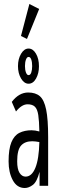

<svg xmlns="http://www.w3.org/2000/svg" viewBox="-20 -930 290 961"><path d="M104 11Q65 11 44 -28Q23 -67 23 -122Q23 -184 37 -218Q51 -252 77 -265Q103 -278 138 -278Q147 -278 156.5 -276.5Q166 -275 177 -272Q176 -325 171.5 -354.5Q167 -384 154.5 -396Q142 -408 118 -408Q89 -408 60 -372L39 -420Q75 -467 121 -467Q158 -467 179.5 -448.5Q201 -430 211 -381.5Q221 -333 221 -243V0H178V-70Q165 -20 144.5 -4.5Q124 11 104 11ZM66 -123Q66 -83 78 -64.5Q90 -46 108 -46Q139 -46 157 -90Q175 -134 177 -219Q156 -223 141 -223Q105 -223 85.5 -201.5Q66 -180 66 -123ZM123 -511Q101 -511 85.5 -537Q70 -563 70 -599Q70 -635 85.5 -661Q101 -687 123 -687Q145 -687 160 -661.5Q175 -636 175 -598Q175 -563 160.5 -537Q146 -511 123 -511ZM123 -554Q132 -554 136.5 -567Q141 -580 141 -599Q141 -619 136.5 -632Q132 -645 123 -645Q115 -645 110 -632Q105 -619 105 -599Q105 -580 110 -567Q115 -554 123 -554ZM115 -735 85 -750 127 -910 176 -885Z"/></svg>

Font: Inconsolata UltraCondensed
Style: Regular
Weight: 400
Width: 1
Monospace: yes
Designer: Raph Levien, Cyreal, Brenton Simpson
Foundry: Raph Levien, Cyreal, Google
Version: Version 3.001; ttfautohint (v1.8.2.53-6de2)